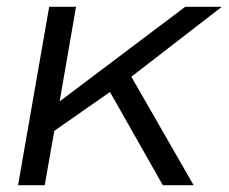

<svg xmlns="http://www.w3.org/2000/svg" viewBox="-20 -546 674 566"><path d="M33.2 0 125 -525.9H204.1L155.8 -247.1L525.9 -525.9H633.8L367.2 -319.8L550.8 0H460L304.2 -274.9L140.1 -160.2L111.8 0Z"/></svg>

Font: Archivo Expanded Light
Style: Italic
Weight: 300
Width: 7
Italic angle: -10°
Designer: Hector Gatti
Foundry: Omnibus-Type
Version: Version 2.001